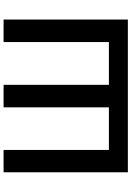

<svg xmlns="http://www.w3.org/2000/svg" viewBox="154 -908 754 1103"><g transform="rotate(-90 531.5 -357.0)"><path d="M970.2 -713.9H840.8V-108.9H595.2V-713.9H465.8V-108.9H221.2V-713.9H92.8V0H970.2Z"/></g></svg>

Font: Noto Reveo Sans
Style: Regular
Weight: 600
Designer: Monotype Design Team
Foundry: Monotype Imaging Inc.
Version: Version 2.007